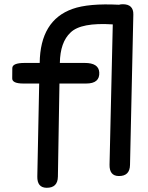

<svg xmlns="http://www.w3.org/2000/svg" viewBox="-20 -806 696 902"><path d="M95.7 -510.3Q38.1 -510.3 37.8 -486.1Q37.6 -461.9 37.4 -437.7Q37.1 -413.6 89.8 -413.6H164.1L155.3 22.9Q154.3 75.2 198.2 76.2Q251 77.1 252 23.9L259.3 -413.6H384.8Q449.7 -413.6 446.3 -466.3Q443.4 -510.3 378.4 -510.3H261.2Q262.7 -607.9 311.5 -653.3Q360.4 -701.2 509.8 -691.4L494.6 -32.2Q493.7 20 537.1 21Q589.8 22 590.8 -31.2L606.4 -737.8Q607.4 -786.1 556.6 -786.1Q546.9 -786.1 539.1 -783.7Q396 -791 320.8 -764.2Q168.9 -710.4 166.5 -510.3Z"/></svg>

Font: Comic Relief
Style: Regular
Weight: 400
Designer: Jeff Davis
Foundry: Loudifier
Version: Version 1.200; ttfautohint (v1.8.4.7-5d5b)